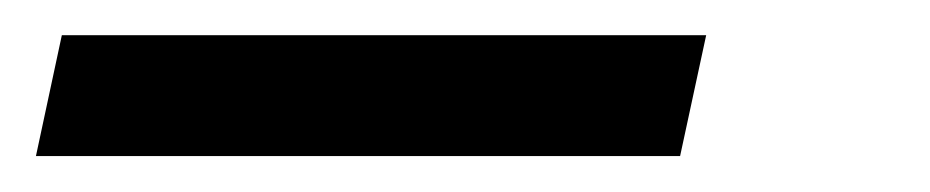

<svg xmlns="http://www.w3.org/2000/svg" viewBox="-36 -20 528 109"><path d="M-15.6 68.6 -0.9 0H364.9L350.1 68.6Z"/></svg>

Font: Mona Sans
Style: Italic
Weight: 200
Italic angle: -11.6951°
Designer: Deni Anggara
Foundry: GitHub
Version: Version 2.000